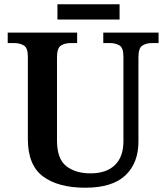

<svg xmlns="http://www.w3.org/2000/svg" viewBox="-20 -866 776 896"><path d="M378 10Q252 10 181 -42.5Q110 -95 110 -217V-602Q110 -643 91 -654Q72 -665 47 -665H16V-714H340V-665H309Q283 -665 264.5 -653.5Q246 -642 246 -598V-210Q246 -125 289 -91Q332 -57 402 -57Q476 -57 516 -95.5Q556 -134 556 -207V-602Q556 -643 537.5 -654Q519 -665 493 -665H462V-714H720V-665H688Q663 -665 644.5 -653.5Q626 -642 626 -598V-205Q626 -105 565 -47.5Q504 10 378 10ZM248 -775V-846H538V-775Z"/></svg>

Font: Noto Serif NP Hmong SemiBold
Style: Regular
Weight: 600
Designer: Dalton Maag Ltd
Foundry: Dalton Maag Ltd
Version: Version 1.001; ttfautohint (v1.8.4.7-5d5b)